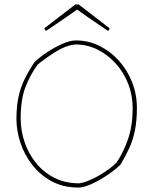

<svg xmlns="http://www.w3.org/2000/svg" viewBox="-20 -833 692 864"><path d="M333 11Q264 11 212 -17.5Q160 -46 124.5 -92Q89 -138 71.5 -192Q54 -246 54 -297Q54 -355 63.5 -398Q73 -441 91 -477.5Q109 -514 134 -552Q155 -573 189 -596Q223 -619 259 -635Q295 -651 322 -651Q378 -651 427.5 -626.5Q477 -602 515 -560Q553 -518 574.5 -463Q596 -408 596 -348Q596 -289 587 -245.5Q578 -202 561.5 -166Q545 -130 522 -92Q500 -70 464.5 -46Q429 -22 393 -5.5Q357 11 333 11ZM336 -8Q359 -11 391 -25.5Q423 -40 454 -61Q485 -82 505 -102Q537 -150 557 -209.5Q577 -269 577 -346Q577 -404 557 -455.5Q537 -507 501 -547Q465 -587 418.5 -610Q372 -633 320 -633Q277 -629 232 -601Q187 -573 150 -543Q116 -497 94.5 -441Q73 -385 73 -301Q73 -245 91 -192.5Q109 -140 143.5 -98Q178 -56 226.5 -32Q275 -8 336 -8ZM466 -694Q452 -704 427 -720.5Q402 -737 375 -756Q348 -775 327 -790Q306 -775 280 -757Q254 -739 229.5 -722.5Q205 -706 190 -696L187 -694Q180 -699 180 -706L319 -813H334L473 -706Q473 -699 466 -694Z"/></svg>

Font: Labrada Thin
Style: Regular
Weight: 100
Designer: Mercedes Jáuregui
Foundry: Omnibus-Type Team
Version: Version 1.000; ttfautohint (v1.8.4.7-5d5b)